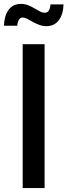

<svg xmlns="http://www.w3.org/2000/svg" viewBox="-39 -951 341 971"><path d="M186.5 -727.5V0H75.7V-727.5ZM196.8 -818.8Q177.2 -818.8 159.7 -825.2Q142.1 -831.5 126.7 -840.3Q111.3 -849.1 98.6 -855.7Q85.9 -862.3 76.2 -862.3Q62.5 -862.3 55.9 -849.9Q49.3 -837.4 48.3 -820.8H-19Q-17.6 -870.6 4.2 -900.9Q25.9 -931.2 66.9 -931.2Q87.4 -931.2 104 -924.3Q120.6 -917.5 135 -908.9Q149.4 -900.4 162.1 -893.6Q174.8 -886.7 187 -886.7Q200.7 -886.7 207.5 -897Q214.4 -907.2 216.3 -928.7H282.2Q280.8 -877.9 258.1 -848.4Q235.4 -818.8 196.8 -818.8Z"/></svg>

Font: Inter 20pt Medium
Style: Regular
Weight: 500
Version: Version 4.001;git-66647c0bb